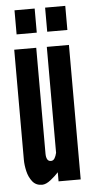

<svg xmlns="http://www.w3.org/2000/svg" viewBox="-52 -738 373 778"><g transform="rotate(-5 134.0 -349.0)"><path d="M87.5 8Q62.5 8 48.2 -10Q34 -28 28.2 -53Q22.5 -78 22.5 -99V-547H112V-117Q112 -101.5 116.8 -93.2Q121.5 -85 131.5 -85Q141 -85 146.5 -94Q152 -103 155 -116V-547H245V0H155V-37Q142.5 -23 123 -7.5Q103.5 8 87.5 8ZM162 -608V-706H244V-608ZM37.5 -608V-706H119.5V-608Z"/></g></svg>

Font: League Gothic SemiCondensed
Style: Regular
Weight: 400
Width: 4
Designer: The League of Moveable Type
Version: Version 2.001